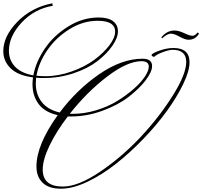

<svg xmlns="http://www.w3.org/2000/svg" viewBox="-180 -1068 1227 1164"><path d="M1027 -865 1018 -871Q1002 -851 986.5 -851Q971 -851 937 -867Q903 -883 878 -883Q831 -883 798 -841L803 -836Q835 -864 855.5 -864Q876 -864 909 -845.5Q942 -827 963 -827Q1005 -827 1027 -865ZM678 -697Q592 -697 470 -604Q348 -511 243 -378H262Q332 -378 403 -399.5Q474 -421 529.5 -455Q585 -489 629.5 -528Q674 -567 698 -603Q722 -639 722 -664Q722 -697 678 -697ZM94 -606Q174 -606 254 -634.5Q334 -663 390.5 -704.5Q447 -746 482.5 -792.5Q518 -839 518 -876Q518 -942 412 -942Q323 -942 241 -891Q159 -840 107 -764Q55 -688 41 -609Q67 -606 94 -606ZM79 -40Q79 63 201 63Q294 63 427 -27Q560 -117 673.5 -238.5Q787 -360 868 -489.5Q949 -619 949 -692.5Q949 -766 867 -766Q846 -766 808.5 -752.5Q771 -739 754 -723Q739 -727 739 -734Q739 -744 785 -760.5Q831 -777 871 -777Q969 -777 969 -691Q969 -638 931 -559Q893 -480 832 -395.5Q771 -311 689 -226Q607 -141 522.5 -74.5Q438 -8 350 34Q262 76 189 76Q116 76 78.5 40Q41 4 41 -59Q41 -190 170 -370Q92 -387 54.5 -437Q17 -487 17 -557Q17 -576 20 -599Q-70 -610 -115 -653.5Q-160 -697 -160 -758Q-160 -848 -75 -935.5Q10 -1023 137 -1048L140 -1033Q28 -1014 -49 -931Q-126 -848 -126 -760Q-126 -704 -89.5 -664.5Q-53 -625 22 -611Q38 -695 92.5 -774.5Q147 -854 234.5 -908Q322 -962 418 -962Q476 -962 505.5 -939.5Q535 -917 535 -878Q535 -839 501 -790Q467 -741 410 -697Q353 -653 266.5 -624Q180 -595 86 -595Q54 -595 39 -597Q37 -573 37 -561Q37 -496 73 -449.5Q109 -403 182 -386Q286 -525 422 -618.5Q558 -712 684 -712Q742 -712 742 -668Q742 -632 702.5 -580.5Q663 -529 599 -480Q535 -431 441 -396.5Q347 -362 251 -362H231Q162 -272 120.5 -186Q79 -100 79 -40Z"/></svg>

Font: Monsieur La Doulaise
Style: Regular
Weight: 400
Designer: Alejandro Paul
Foundry: Alejandro Paul
Version: Version 1.000